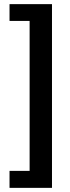

<svg xmlns="http://www.w3.org/2000/svg" viewBox="-20 -746 336 927"><path d="M26 161V79H123V-645H26V-726H231V161Z"/></svg>

Font: Mukta Vaani
Style: Bold
Weight: 700
Designer: Noopur Datye, Girish Dalvi, Yashodeep Gholap, Pallavi Karambelkar
Foundry: Ek Type
Version: Version 2.538;PS 1.000;hotconv 16.6.51;makeotf.lib2.5.65220;